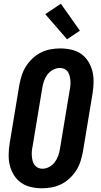

<svg xmlns="http://www.w3.org/2000/svg" viewBox="-20 -1003 540 1031"><path d="M206 8Q176 8 147 1.5Q118 -5 94.5 -21Q71 -37 55.5 -61.5Q40 -86 33 -114Q26 -142 26.5 -172.5Q27 -203 32 -234L84 -548Q89 -574 97 -599Q105 -624 120 -647.5Q135 -671 155.5 -690Q176 -709 200 -721Q224 -733 250.5 -738Q277 -743 303 -743Q333 -743 362.5 -736.5Q392 -730 415 -714Q438 -698 453.5 -673.5Q469 -649 476 -621Q483 -593 482.5 -562.5Q482 -532 477 -501L425 -187Q420 -161 412 -136Q404 -111 389 -87.5Q374 -64 353.5 -45Q333 -26 309 -14Q285 -2 258.5 3Q232 8 206 8ZM207 -97Q226 -97 244 -106.5Q262 -116 274 -132Q286 -148 292.5 -166.5Q299 -185 302 -204L354 -518Q357 -531 358 -544Q359 -557 358 -570Q357 -583 354 -595Q351 -607 344.5 -617Q338 -627 326.5 -632.5Q315 -638 302 -638Q283 -638 265 -628.5Q247 -619 235 -603Q223 -587 216.5 -568.5Q210 -550 207 -531L155 -217Q152 -204 151 -191Q150 -178 151 -165Q152 -152 155 -140Q158 -128 165 -118Q172 -108 183 -102.5Q194 -97 207 -97ZM340 -792 223 -927 307 -983 409 -838Z"/></svg>

Font: Iosevka Term Curly Extrabold
Style: Italic
Weight: 800
Italic angle: -9°
Designer: Belleve Invis
Foundry: Belleve Invis
Version: Version 32.3.0